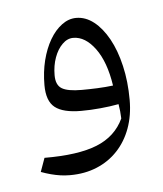

<svg xmlns="http://www.w3.org/2000/svg" viewBox="-33 -936 278 327"><g transform="rotate(-5 106.0 -773.0)"><path d="M160.8 -785.6Q148 -784 133.8 -783.4Q119.6 -782.8 107.2 -782.8Q83 -782.8 73.1 -788.9Q63.2 -794.9 63.2 -811.7Q63.2 -828.1 68.2 -841.9Q73.2 -855.7 81.7 -864Q90.1 -872.4 100.3 -872.4Q120.8 -872.4 137.7 -849.5Q154.6 -826.6 160.8 -785.6ZM74.8 -639.9Q100.1 -639.9 120.7 -648.5Q141.3 -657 156.1 -672.8Q170.9 -688.5 178.9 -710.3Q186.9 -732.1 186.9 -758.7Q186.9 -790.4 180.6 -817.2Q174.4 -844.1 163.4 -864Q152.4 -883.8 138.3 -894.8Q124.2 -905.8 108.3 -905.8Q95.2 -905.8 83.6 -897.1Q72 -888.5 63.2 -873.5Q54.4 -858.4 49.4 -838.6Q44.5 -818.8 44.5 -796.4Q44.5 -769.1 58.4 -758.2Q72.3 -747.3 102.9 -747.3Q119.4 -747.3 135.9 -748.9Q152.4 -750.4 167.4 -753.2Q168.4 -746.5 169.1 -740.9Q169.7 -735.3 169.9 -728.5Q156.1 -698.8 123.7 -685.8Q91.3 -672.8 33.8 -673.1L25.4 -649.7Q33.8 -646.6 42 -644.4Q50.2 -642.2 58.5 -641Q66.8 -639.9 74.8 -639.9Z"/></g></svg>

Font: Pinar FD VF
Style: Regular
Weight: 300
Designer: Amin Abedi
Version: Version 2.000